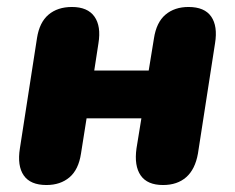

<svg xmlns="http://www.w3.org/2000/svg" viewBox="-20 -521 673 550"><path d="M113 9Q67 9 48 -18.5Q29 -46 37 -96L86 -412Q93 -457 119 -479Q145 -501 186 -501Q231 -501 250.5 -473.5Q270 -446 262 -397L250 -319H406L421 -411Q428 -457 454 -479Q480 -501 520 -501Q566 -501 585 -473.5Q604 -446 596 -397L547 -81Q539 -36 513.5 -13.5Q488 9 447 9Q402 9 383 -18.5Q364 -46 371 -96L385 -182H228L212 -81Q205 -35 179 -13Q153 9 113 9Z"/></svg>

Font: Nunito Black
Style: Italic
Weight: 900
Italic angle: -9°
Designer: Vernon Adams
Foundry: Vernon Adams
Version: Version 3.601; ttfautohint (v1.8.2.53-6de2)